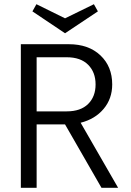

<svg xmlns="http://www.w3.org/2000/svg" viewBox="-20 -892 620 912"><path d="M445 -838 289 -734 134 -838 153 -872 289 -805 426 -872ZM541 0H462L289 -301H154V0H79V-682H307Q401 -682 457 -629Q513 -576 513 -491Q513 -423 472 -374.5Q431 -326 363 -309ZM154 -620V-363H297Q363 -363 398.5 -398Q434 -433 434 -491Q434 -549 398.5 -584.5Q363 -620 297 -620Z"/></svg>

Font: Didact Gothic
Style: Regular
Weight: 400
Designer: Daniel Johnson
Foundry: Daniel Johnson
Version: Version 2.101;PS 002.101;hotconv 1.0.88;makeotf.lib2.5.64775